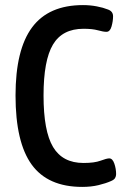

<svg xmlns="http://www.w3.org/2000/svg" viewBox="-20 -727 490 754"><path d="M303 7Q168 7 104.5 -80.5Q41 -168 41 -352Q41 -532 106 -619.5Q171 -707 306 -707Q334 -707 360 -702Q386 -697 403 -690Q424 -683 424 -663Q424 -644 418 -623Q412 -602 398 -602Q386 -602 364.5 -608Q343 -614 308 -614Q225 -614 188 -552Q151 -490 151 -352Q151 -212 188.5 -149.5Q226 -87 308 -87Q351 -87 375 -96Q399 -105 409 -105Q422 -105 429 -84.5Q436 -64 436 -43Q436 -35 432 -28Q428 -21 416 -16Q396 -7 367 0Q338 7 303 7Z"/></svg>

Font: Asap Condensed Medium
Style: Regular
Weight: 500
Width: 3
Designer: Pablo Cosgaya
Foundry: Omnibus-Type
Version: Version 3.001; ttfautohint (v1.8.4.7-5d5b)